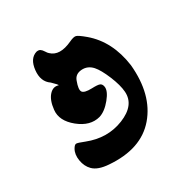

<svg xmlns="http://www.w3.org/2000/svg" viewBox="-120 -838 680 698"><g transform="rotate(-30 220.0 -488.5)"><path d="M145 -245Q100 -248 80 -268Q63 -285 58.5 -312Q54 -339 65 -358Q72 -370 78.5 -370.5Q85 -371 112 -360Q189 -330 260 -358.5Q331 -387 327 -445Q325 -474 308 -515Q291 -556 275 -574Q256 -595 229.5 -593Q203 -591 195 -568Q183 -536 190 -525.5Q197 -515 229 -516Q254 -517 262 -513.5Q270 -510 272 -499Q276 -480 251.5 -450Q227 -420 201 -412Q156 -400 111 -436.5Q66 -473 71 -517Q75 -555 92 -574Q109 -593 130 -586Q132 -588 110 -609Q79 -630 84 -676Q89 -722 121 -732Q131 -734 137 -730Q143 -726 148.5 -717Q154 -708 158 -705Q188 -676 246 -703Q265 -712 274 -709.5Q283 -707 308 -686Q379 -626 394 -518Q406 -388 340.5 -311.5Q275 -235 145 -245Z"/></g></svg>

Font: Noam
Style: Regular
Weight: 400
Version: Version 1.1